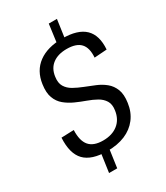

<svg xmlns="http://www.w3.org/2000/svg" viewBox="-229 -921 990 1143"><g transform="rotate(-30 265.5 -350.0)"><path d="M190 -16H246L226 125H170ZM304 -825H360L340 -683H285ZM227 7Q120 7 72 -42.5Q24 -92 30 -199L116 -202Q113 -129 142.5 -94.5Q172 -60 237 -60Q300 -60 339.5 -91.5Q379 -123 387 -180Q393 -220 377.5 -245Q362 -270 333.5 -286Q305 -302 270 -314.5Q235 -327 200.5 -342.5Q166 -358 138 -381Q110 -404 96.5 -440Q83 -476 91 -531Q103 -617 165 -662.5Q227 -708 329 -708Q435 -708 483.5 -661Q532 -614 525 -519L439 -513Q444 -578 415 -609.5Q386 -641 320 -641Q260 -641 223 -613Q186 -585 179 -532Q173 -491 188.5 -465.5Q204 -440 232.5 -424Q261 -408 295.5 -394.5Q330 -381 365 -366.5Q400 -352 427.5 -329.5Q455 -307 469 -271.5Q483 -236 475 -181Q467 -122 434.5 -79.5Q402 -37 349.5 -15Q297 7 227 7Z"/></g></svg>

Font: Pathway Extreme SemiCondensed
Style: Italic
Weight: 400
Width: 4
Italic angle: -8°
Version: Version 1.001;gftools[0.9.26]